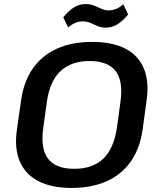

<svg xmlns="http://www.w3.org/2000/svg" viewBox="-20 -915 783 944"><path d="M332 9Q234 9 169.5 -24Q105 -57 77.5 -121Q50 -185 63 -277L84 -423Q97 -515 142 -579Q187 -643 260.5 -676Q334 -709 433 -709Q532 -709 596 -676Q660 -643 687 -579Q714 -515 701 -423L681 -277Q668 -185 623 -121Q578 -57 504.5 -24Q431 9 332 9ZM345 -85Q436 -85 488 -135Q540 -185 555 -288L572 -412Q587 -515 549 -565Q511 -615 420 -615Q330 -615 277 -565Q224 -515 210 -412L193 -288Q178 -185 216 -135Q254 -85 345 -85ZM291 -830Q317 -862 343.5 -878.5Q370 -895 400 -895Q424 -895 442.5 -887.5Q461 -880 478.5 -872Q496 -864 515 -864Q533 -864 550.5 -871Q568 -878 586 -894L610 -844Q585 -813 558 -796Q531 -779 501 -779Q478 -779 459.5 -787Q441 -795 424 -802.5Q407 -810 386 -810Q368 -810 351 -803Q334 -796 315 -780Z"/></svg>

Font: Pathway Extreme 8pt Thin 12pt SemiBold
Style: Italic
Weight: 600
Italic angle: -8°
Version: Version 1.001;gftools[0.9.26]